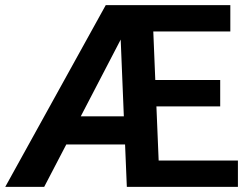

<svg xmlns="http://www.w3.org/2000/svg" viewBox="-20 -731 978 751"><path d="M910.6 -103V0H476.1L469.2 -166H239.3L152.8 0H0.5L393.6 -710.9H880.9V-607.9H579.6L587.4 -418H841.3V-314.9H591.8L600.6 -103ZM295.9 -275.9H464.4L452.1 -576.2Z"/></svg>

Font: Vazirmatn RD UI FD SemiBold
Style: Regular
Weight: 600
Designer: Saber Rastikerdar
Foundry: Saber Rastikerdar
Version: Version 33.003